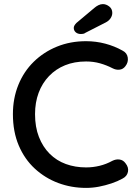

<svg xmlns="http://www.w3.org/2000/svg" viewBox="-20 -907 676 937"><path d="M578 -660Q600 -649 603.5 -626Q607 -603 592 -584Q581 -569 563.5 -567Q546 -565 529 -574Q500 -589 468 -598Q436 -607 400 -607Q343 -607 297.5 -588.5Q252 -570 219 -535.5Q186 -501 168.5 -454Q151 -407 151 -350Q151 -287 170 -238.5Q189 -190 222.5 -156.5Q256 -123 301.5 -106.5Q347 -90 400 -90Q434 -90 466.5 -98Q499 -106 528 -122Q546 -131 563.5 -128.5Q581 -126 592 -111Q609 -90 604.5 -68.5Q600 -47 579 -36Q554 -22 524 -12Q494 -2 463 4Q432 10 400 10Q328 10 264 -14Q200 -38 150 -84Q100 -130 71.5 -197Q43 -264 43 -350Q43 -427 69.5 -492.5Q96 -558 144.5 -605.5Q193 -653 258 -679.5Q323 -706 400 -706Q448 -706 493.5 -694Q539 -682 578 -660ZM375 -741Q359 -741 349.5 -749.5Q340 -758 340 -771Q340 -777 343.5 -783Q347 -789 353 -795L440 -868Q449 -876 460 -881.5Q471 -887 482 -887Q498 -887 513 -875.5Q528 -864 528 -844Q528 -831 520 -818.5Q512 -806 497 -798L397 -747Q392 -743 386 -742Q380 -741 375 -741Z"/></svg>

Font: Quicksand SemiBold
Style: Regular
Weight: 600
Designer: Andrew Paglinawan
Foundry: Andrew Paglinawan
Version: Version 3.004